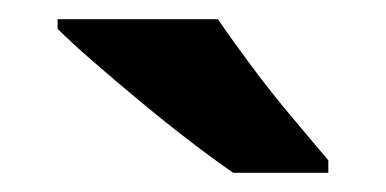

<svg xmlns="http://www.w3.org/2000/svg" viewBox="-20 -786 402 200"><path d="M207 -766Q222 -744 242.5 -716.5Q263 -689 284.5 -663.5Q306 -638 322 -619V-606H223Q204 -619 178.5 -638.5Q153 -658 126.5 -680Q100 -702 77 -722Q54 -742 40 -756V-766Z"/></svg>

Font: Noto Sans Bamum
Style: Regular
Weight: 400
Designer: Monotype Design Team
Foundry: Monotype Imaging Inc.
Version: Version 2.001